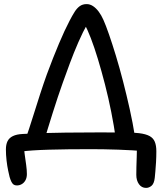

<svg xmlns="http://www.w3.org/2000/svg" viewBox="-20 -728 792 937"><path d="M545.6 -48.8Q536.4 -113.4 522.9 -181.5Q509.4 -249.6 492.4 -315.7Q475.4 -381.8 457.9 -439.5Q440.4 -497.2 423.3 -541.7Q406.2 -586.2 391.6 -611L409 -616Q384.4 -572.6 362.2 -521.5Q340 -470.4 321 -419.3Q302 -368.2 286.2 -323.8Q275.2 -293 262.4 -254.8Q249.6 -216.6 236.8 -175.8Q224 -135 212.7 -98.2Q201.4 -61.4 193.4 -34.2L105.2 -50.2Q123 -101.4 140.4 -157.3Q157.8 -213.2 175.3 -267.2Q192.8 -321.2 208.6 -365Q239.6 -448.6 267.8 -515.3Q296 -582 319.8 -627.2Q332.8 -652.2 344.1 -670.1Q355.4 -688 369.3 -698Q383.2 -708 403 -708Q419 -708 433.8 -698.3Q448.6 -688.6 461.6 -671.3Q474.6 -654 484.8 -630.8Q496 -605.8 511.8 -560.5Q527.6 -515.2 545.5 -456.4Q563.4 -397.6 580.6 -330.8Q597.8 -264 613.1 -195.4Q628.4 -126.8 638.4 -62.8ZM692.8 189Q671.2 189 658.2 170.9Q645.2 152.8 645.2 125.4Q645.2 109.6 645.7 86.5Q646.2 63.4 647.2 38.7Q648.2 14 648.2 -5L676.2 9.2Q657 7.4 625.6 5.6Q594.2 3.8 557.5 2.4Q520.8 1 484.2 0.5Q447.6 0 417.6 0Q306.6 0 219.1 2.5Q131.6 5 80.8 11.8L95.4 -33.8Q96.4 -3.8 100.4 24.5Q104.4 52.8 107.8 77.5Q111.2 102.2 111.2 121.4Q111.2 138.8 104.5 151.3Q97.8 163.8 86.6 170.4Q75.4 177 62.6 177Q52.6 177 46.4 172.7Q40.2 168.4 35.5 158.8Q30.8 149.2 26.8 135.4Q24.6 126.6 19.9 104.9Q15.2 83.2 12 55.4Q8.8 27.6 8.8 1.4Q8.8 -22.6 16.7 -38.8Q24.6 -55 42.9 -63.9Q61.2 -72.8 91 -74.2Q103.2 -74.4 127.4 -75.9Q151.6 -77.4 193.2 -78.6Q234.8 -79.8 299.4 -80.8Q364 -81.8 456.8 -81.8Q504.8 -81.8 544.8 -81.6Q584.8 -81.4 614.3 -80.7Q643.8 -80 659.4 -78Q691.6 -74 709.7 -64.2Q727.8 -54.4 735.4 -36.2Q743 -18 743 10.2Q743 36.8 741.5 63.2Q740 89.6 738.1 109.9Q736.2 130.2 735.2 140.2Q732 168.2 719.6 178.6Q707.2 189 692.8 189Z"/></svg>

Font: Shantell Sans Light
Style: Regular
Weight: 300
Designer: Stephen Nixon, Anya Danilova, Shantell Martin
Foundry: Arrow Type
Version: Version 1.011;[c5ecc13dd]